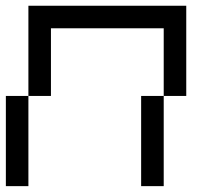

<svg xmlns="http://www.w3.org/2000/svg" viewBox="-20 -635 732 655"><path d="M461.5 0V-307.7H538.5V0ZM76.9 -307.7V0H0V-307.7ZM538.5 -307.7V-538.5H153.8V-307.7H76.9V-615.4H615.4V-307.7Z"/></svg>

Font: Mintsoda - Lime Green 13x16
Style: Regular
Weight: 400
Designer: Mintsoda-15
Version: Version 1.0